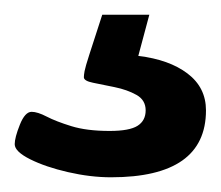

<svg xmlns="http://www.w3.org/2000/svg" viewBox="-20 -30 300 261"><path d="M131 211Q103 211 72.5 204Q42 197 21 186.5Q0 176 0 166Q0 157 7 139.5Q14 122 23 122Q31 122 43.5 128.5Q56 135 77 141.5Q98 148 129 148Q156 148 167 141Q178 134 178 120Q178 106 165.5 99Q153 92 136 88.5Q119 85 106.5 82.5Q94 80 94 75Q94 72 95 66.5Q96 61 101.5 44Q107 27 119 -10H183L168 46Q210 51 235 70Q260 89 260 120Q260 211 131 211Z"/></svg>

Font: Asap Semi Expanded
Style: Bold
Weight: 700
Width: 6
Designer: Pablo Cosgaya
Foundry: Omnibus-Type
Version: Version 3.001; ttfautohint (v1.8.4.7-5d5b)